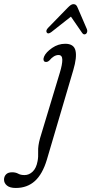

<svg xmlns="http://www.w3.org/2000/svg" viewBox="-152 -663 443 930"><path d="M203 -323.5 75 110.5Q54 180.5 16.8 214Q-20.5 247.5 -75.5 247.5Q-104 247.5 -118.2 235.8Q-132.5 224 -132.5 207Q-132.5 192 -122.8 181.8Q-113 171.5 -93.5 171.5Q-76 171.5 -64 178.2Q-52 185 -33 185Q-11 185 6.5 168Q24 151 30 117.5Q34 98 32.8 71Q31.5 44 42 6.5L138 -311.5Q150 -351 149.8 -373.8Q149.5 -396.5 131.5 -396.5Q109 -396.5 87.5 -370.5Q77 -360.5 66.5 -363.5Q60.5 -365 59 -372.5Q57.5 -380 62 -390Q71.5 -411 100.8 -431Q130 -451 164 -451Q205.5 -451 213.5 -418.5Q221.5 -386 203 -323.5ZM97 -507.9Q80.9 -495.9 74.6 -505.1Q68.4 -514.8 80.7 -527.9L176.1 -625.8Q184.2 -634.1 190.8 -638.6Q197.3 -643.2 204.7 -642.9Q212.5 -642.7 216.9 -638Q221.3 -633.4 224.7 -624.3L269.1 -521.4Q271.7 -514.3 270.1 -508.1Q268.4 -501.9 264.6 -499.1Q254.5 -491.9 246.2 -503.1L191.6 -582.4Z"/></svg>

Font: Fraunces 72pt SuperSoft Light
Style: Italic
Weight: 300
Italic angle: -16°
Version: Version 1.000;[b76b70a41]